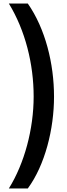

<svg xmlns="http://www.w3.org/2000/svg" viewBox="-20 -871 378 1084"><path d="M285 -325C285 -512 236 -709 137 -851H30C123 -699 170 -509 170 -326C170 -143 118 52 30 193H137C234 61 285 -142 285 -325Z"/></svg>

Font: Noto Sans Tamil UI SemiBold
Style: Regular
Weight: 600
Designer: Jelle Bosma - Monotype Design Team
Foundry: Monotype Imaging Inc.
Version: Version 2.004